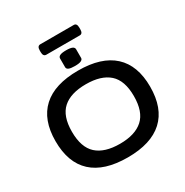

<svg xmlns="http://www.w3.org/2000/svg" viewBox="-221 -1183 1320 1369"><g transform="rotate(-30 438.5 -498.5)"><path d="M439 7Q246 7 147.5 -83.5Q49 -174 49 -351Q49 -526 147.5 -616.5Q246 -707 439 -707Q631 -707 729.5 -616.5Q828 -526 828 -351Q828 -174 729.5 -83.5Q631 7 439 7ZM439 -105Q564 -105 629 -163.5Q694 -222 694 -351Q694 -479 629 -537Q564 -595 439 -595Q313 -595 248.5 -537Q184 -479 184 -351Q184 -222 248.5 -163.5Q313 -105 439 -105ZM438 -746Q403 -746 387.5 -753Q372 -760 372 -774V-846Q372 -860 387.5 -867.5Q403 -875 438 -875Q473 -875 488.5 -867.5Q504 -860 504 -846V-774Q504 -761 488.5 -753.5Q473 -746 438 -746ZM301 -918Q275 -918 275 -954V-968Q275 -1004 301 -1004H576Q601 -1004 601 -968V-954Q601 -918 576 -918Z"/></g></svg>

Font: Asap Expanded SemiBold
Style: Regular
Weight: 600
Width: 7
Designer: Pablo Cosgaya
Foundry: Omnibus-Type
Version: Version 3.001; ttfautohint (v1.8.4.7-5d5b)